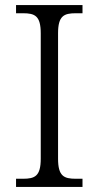

<svg xmlns="http://www.w3.org/2000/svg" viewBox="-20 -734 388 754"><path d="M43 0H304V-32H278C231 -32 208 -42 208 -111V-603C208 -672 231 -682 278 -682H304V-714H43V-682H70C117 -682 140 -672 140 -603V-111C140 -42 117 -32 70 -32H43Z"/></svg>

Font: Noto Serif Georgian Light
Style: Regular
Weight: 300
Designer: Monotype Design Team, Akaki Razmadze
Foundry: Google LLC
Version: Version 2.003